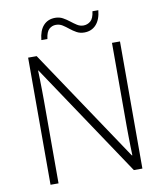

<svg xmlns="http://www.w3.org/2000/svg" viewBox="-96 -984 912 1062"><g transform="rotate(-10 359.5 -452.5)"><path d="M617 0H569L145 -634H143Q144 -607 144.5 -580Q145 -553 145.5 -525.5Q146 -498 146 -468V0H101V-714H149L572 -82H575Q574 -104 573.5 -132Q573 -160 572.5 -189Q572 -218 572 -244V-714H617ZM190 -797Q195 -850 220 -877.5Q245 -905 286 -905Q310 -905 329 -894.5Q348 -884 365 -870.5Q382 -857 398.5 -846.5Q415 -836 434 -836Q456 -836 473.5 -850.5Q491 -865 496 -905H529Q524 -853 498.5 -825Q473 -797 432 -797Q408 -797 389 -807.5Q370 -818 353.5 -831.5Q337 -845 320.5 -855.5Q304 -866 283 -866Q262 -866 245.5 -851.5Q229 -837 224 -797Z"/></g></svg>

Font: Noto Sans Syriac Eastern ExtraLight
Style: Regular
Weight: 250
Designer: Patrick Giasson and the Monotype Design Team
Foundry: Monotype Imaging Inc.
Version: Version 3.001